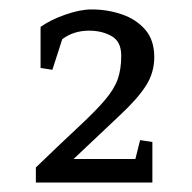

<svg xmlns="http://www.w3.org/2000/svg" viewBox="-20 -741 406 407"><path d="M56 -386Q112 -440 147.5 -473Q183 -506 202.5 -529Q222 -552 229.5 -573Q237 -594 237 -623Q237 -653 216.5 -664.5Q196 -676 169 -676Q136 -676 112 -658L91 -593L66 -597V-684Q87 -699 118.5 -710Q150 -721 174 -721Q208 -721 238.5 -710.5Q269 -700 288 -678Q307 -656 307 -620Q307 -587 289.5 -559.5Q272 -532 234.5 -497Q197 -462 136 -404H267L277 -444L303 -440V-354H56Z"/></svg>

Font: Brawler
Style: Regular
Weight: 400
Designer: Oleg Frolov, Haley Fiege
Foundry: Oleg Frolov, Haley Fiege
Version: Version 1.101; ttfautohint (v1.8.3)